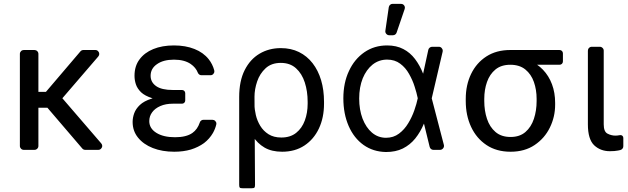

<svg xmlns="http://www.w3.org/2000/svg" viewBox="-20 -793 3323 1016"><path d="M85.2 -20.6V-507.8Q85.2 -516.3 91.3 -522.4Q97.3 -528.4 105.8 -528.4H162.3Q170.8 -528.4 177 -522.4Q183.2 -516.3 183.2 -507.8V-306.8H223L405.5 -521Q408.4 -524.5 412.6 -526.5Q416.9 -528.4 421.5 -528.4H484.4Q493.3 -528.4 499.3 -522Q505.3 -515.6 505.3 -507.5Q505.3 -500.4 500 -494L310 -273.1L515.6 -34.4Q521 -28.1 521 -21Q521 -12.8 514.9 -6.4Q508.9 0 500 0H431.5Q421.5 0 415.5 -7.1L230.8 -223H183.2V-20.6Q183.2 -12.1 177 -6Q170.8 0 162.3 0H105.8Q97.3 0 91.3 -6Q85.2 -12.1 85.2 -20.6Z M710.2 -65Q681.8 -100.1 681.8 -147.7Q681.8 -170.1 690 -193.2Q698.5 -217 720.2 -237.6Q741.8 -258.2 782.3 -271Q785.9 -272.4 787.6 -272.7L785.5 -273.4Q746.4 -285.9 726.6 -304.7Q706.3 -324.6 698.9 -347.3Q691.8 -369 691.8 -392Q691.8 -443.2 718 -478.3Q744.3 -514.2 791.2 -533.4Q838.1 -552.6 900.6 -552.6Q962 -552.6 1009.2 -533.7Q1055.8 -515.3 1084.2 -479.8Q1104.8 -453.8 1113.6 -421.2Q1114.3 -419 1114.3 -415.5Q1114.3 -407 1108.3 -400.9Q1102.3 -394.9 1093.8 -394.9H1046.2Q1039.8 -394.9 1034.6 -398.4Q1029.5 -402 1027 -408Q1016.3 -435.7 989 -454.5Q955.6 -477.3 900.6 -477.3Q844.1 -477.3 810.7 -453.5Q777 -430.4 777 -392Q777 -358 806.1 -337.4Q835.2 -316.8 894.9 -316.8H943.2Q950.3 -316.8 955.3 -311.8Q960.2 -306.8 960.2 -299.7V-261.4Q960.2 -254.3 955.3 -249.3Q950.3 -244.3 943.2 -244.3H894.9Q856.5 -244.3 828.5 -231.9Q800.1 -219.5 785.2 -198.9Q769.9 -178.3 769.9 -152Q769.9 -113.6 807.2 -90.2Q844.5 -66.8 906.2 -66.8Q965.9 -66.8 998.2 -89.5Q1024.9 -108.3 1037.3 -144.9Q1039.1 -151.3 1044.6 -155.2Q1050.1 -159.1 1056.8 -159.1H1104Q1112.6 -159.1 1118.8 -153.1Q1125 -147 1125 -138.8Q1125 -137.1 1124.3 -133.5Q1119 -111.2 1106.9 -89.5Q1088.8 -58.2 1059.7 -35.9Q1029.8 -14.2 990.4 -1.8Q950.6 9.9 902 9.9Q838.4 9.9 788.7 -9.6Q739 -29.1 710.2 -65Z M1311.8 203.1H1263.5Q1252.1 203.1 1248.9 199.9Q1245.7 196.7 1245.7 185.4V-279.8Q1245.7 -364.3 1274.7 -421.9Q1303.6 -479.4 1353.5 -508.9Q1403.4 -538.4 1465.9 -538.4Q1519.9 -538.4 1562.1 -517.6Q1604.4 -496.8 1634.1 -458.6Q1663.7 -420.5 1679.2 -368.6Q1694.6 -316.8 1694.6 -254.3V-244.3Q1694.6 -170.5 1667.6 -113.1Q1640.6 -55.8 1590.9 -22.9Q1541.2 9.9 1473 9.9Q1417.6 9.9 1379.8 -12.1Q1342 -34.1 1316.2 -74.6Q1290.5 -115.1 1271.3 -170.5L1326.7 -240.1Q1326.7 -214.5 1333.8 -184.3Q1340.9 -154.1 1357.2 -127.1Q1373.6 -100.1 1400.9 -82.7Q1428.3 -65.3 1468.8 -65.3Q1516.3 -65.3 1547.2 -90Q1578.1 -114.7 1593 -155.4Q1608 -196 1608 -244.3V-254.3Q1608 -309.7 1592.9 -356.5Q1577.8 -403.4 1546.3 -431.8Q1514.9 -460.2 1465.9 -460.2Q1416.2 -460.2 1385.5 -431.8Q1354.8 -403.4 1340.7 -361.9Q1326.7 -320.3 1326.7 -281.2L1329.5 185.4Q1329.5 196.7 1326.3 199.9Q1323.2 203.1 1311.8 203.1Z M2174 -334.9Q2163.7 -368.3 2144.5 -402Q2126.4 -434.7 2097.7 -456Q2069.2 -477.6 2028.4 -477.6Q1985.4 -477.6 1951.7 -451.3Q1918.7 -424.7 1899.5 -378.6Q1880.7 -331.3 1880.7 -271.7Q1880.7 -212.7 1898.4 -165.5Q1916.9 -117.9 1948.2 -91.3Q1980.5 -63.9 2022.7 -63.9Q2062.1 -63.9 2091.3 -85.9Q2120.4 -107.6 2140.3 -141Q2159.8 -172.9 2172.6 -209.5Q2185 -245.4 2190.3 -271.7L2190.7 -273.1L2190.3 -274.5Q2184.7 -302.2 2174 -334.9ZM1826.7 -417.6Q1855.5 -480.1 1908.4 -516.7Q1960.9 -552.6 2028.4 -552.6Q2078.1 -552.6 2114.3 -533.4Q2150.2 -514.9 2176.1 -480.8Q2202.1 -446.4 2218.8 -403.4H2219.1L2246.4 -529.1Q2247.9 -536.2 2253.7 -540.8Q2259.6 -545.5 2267 -545.5H2302.2Q2310.7 -545.5 2316.8 -539.2Q2322.8 -533 2322.8 -524.5Q2322.8 -521.3 2322.4 -519.9L2264.6 -272.7L2328.8 -26.3Q2329.5 -22.7 2329.5 -21.3Q2329.5 -12.8 2323.3 -6.4Q2317.1 0 2308.6 0H2273.4Q2266.3 0 2260.8 -4.4Q2255.3 -8.9 2253.6 -16L2223.7 -138.1H2223Q2204.9 -94.5 2177.2 -60Q2149.9 -26.3 2111.5 -7.1Q2073.5 11.4 2022.7 11.4Q1954.9 10.3 1903.8 -25.9Q1853 -62.1 1824.9 -126.4Q1796.9 -191.1 1796.9 -272.7Q1796.9 -354.8 1826.7 -417.6ZM2039.8 -606.5H2059.3Q2066.1 -606.5 2071.4 -610.4Q2076.7 -614.3 2078.8 -620.7L2121.4 -745.4Q2122.5 -748.6 2122.5 -752.1Q2122.5 -760.7 2116.5 -766.7Q2110.4 -772.7 2101.9 -772.7H2057.9Q2050.1 -772.7 2044.4 -767.8Q2038.7 -762.8 2037.3 -755L2019.2 -630.3Q2017.8 -621.1 2024.1 -613.8Q2030.5 -606.5 2039.8 -606.5Z M2444.6 -269.9Q2444.6 -343 2472.8 -401.6Q2501.1 -460.2 2553.8 -494.3Q2606.5 -528.4 2680.4 -528.4Q2696 -527 2709.2 -517.8Q2722.3 -508.5 2738.3 -496.4Q2754.3 -484.4 2778.4 -474.4Q2821.7 -456.7 2853 -424.2Q2884.2 -391.7 2900.9 -347.1Q2917.6 -302.6 2917.6 -248.6V-238.6Q2917.6 -174.7 2889.7 -117.9Q2861.9 -61.1 2809.1 -25.6Q2756.4 9.9 2681.8 9.9Q2607.2 9.9 2554.2 -25.6Q2501.1 -61.1 2472.8 -121.8Q2444.6 -182.5 2444.6 -258.5ZM2542.6 -258.5Q2542.6 -207.4 2557 -164.1Q2571.4 -120.7 2602.1 -94.5Q2632.8 -68.2 2681.8 -68.2Q2730.1 -68.2 2760.5 -94.5Q2790.8 -120.7 2805.2 -164.1Q2819.6 -207.4 2819.6 -258.5V-269.9Q2819.6 -318.2 2805.2 -359.2Q2790.8 -400.2 2760.1 -425.2Q2729.4 -450.3 2680.4 -450.3Q2632.1 -450.3 2601.7 -425.2Q2571.4 -400.2 2557 -359.2Q2542.6 -318.2 2542.6 -269.9ZM2958.8 -510.3V-468.4Q2958.8 -460.6 2953.7 -455.4Q2948.5 -450.3 2940.7 -450.3H2680.4V-528.4H2940.7Q2948.5 -528.4 2953.7 -523.3Q2958.8 -518.1 2958.8 -510.3Z M3090.9 -524.9V-134.9Q3090.9 -56.5 3123.9 -24.5Q3157.3 7.1 3207.4 7.1Q3233.7 7.1 3250.4 3.6Q3258.2 2.1 3262.1 1.1Q3269.2 -0.7 3273.8 -6.2Q3278.4 -11.7 3278.4 -19.2V-63.2Q3278.4 -70.3 3273.1 -74.8Q3267.8 -79.2 3260.7 -77.8H3260.3Q3245.4 -75.3 3237.2 -75.3Q3214.8 -75.3 3194.6 -85.9Q3174.7 -96.2 3174.7 -134.9V-524.9Q3174.7 -533.4 3168.5 -539.4Q3162.3 -545.5 3153.8 -545.5H3111.5Q3103 -545.5 3096.9 -539.4Q3090.9 -533.4 3090.9 -524.9Z"/></svg>

Font: DeltaSans
Style: Regular
Weight: 400
Designer: Rasmus Andersson
Foundry: rsms
Version: Version 3.012